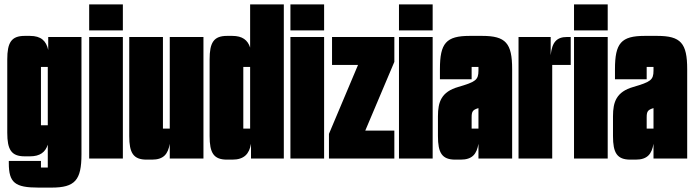

<svg xmlns="http://www.w3.org/2000/svg" viewBox="-20 -720 3155 872"><path d="M197 41H166V11H20V21C20 110 48 132 155 132H214C321 132 350 98 350 -19V-552H199V-493C190 -534 167 -557 116 -557H92C31 -557 13 -526 13 -450V-117C13 -41 31 -10 92 -10H116C162 -10 186 -29 197 -63ZM166 -416H197V-151H166Z M385 -582H538V-700H385ZM538 -552H385V0H538Z M670 5C724 5 743 -21 751 -67V0H904V-552H751V-136H720V-552H567V-102C567 -26 585 5 646 5Z M1269 -700H1116V-504C1105 -538 1081 -557 1035 -557H1011C950 -557 932 -526 932 -450V-102C932 -26 950 5 1011 5H1035C1089 5 1112 -21 1120 -67V0H1269ZM1116 -136H1085V-416H1116Z M1299 -582H1452V-700H1299ZM1452 -552H1299V0H1452Z M1488 -425H1606L1474 -112V0H1771V-127H1639L1771 -439V-552H1488Z M1792 -582H1945V-700H1792ZM1945 -552H1792V0H1945Z M1969 -102C1969 -26 1987 5 2048 5H2072C2126 5 2145 -21 2153 -67V0H2306V-406C2306 -524 2277 -557 2170 -557H2113C2006 -557 1978 -524 1978 -406V-360H2122V-416H2153V-399C2153 -356 2139 -348 2061 -325C1985 -303 1969 -258 1969 -192ZM2153 -136H2122V-186C2122 -213 2126 -221 2153 -229Z M2488 0V-425H2572V-552H2555C2509 -552 2487 -529 2481 -469V-552H2335V0Z M2587 -582H2740V-700H2587ZM2740 -552H2587V0H2740Z M2764 -102C2764 -26 2782 5 2843 5H2867C2921 5 2940 -21 2948 -67V0H3101V-406C3101 -524 3072 -557 2965 -557H2908C2801 -557 2773 -524 2773 -406V-360H2917V-416H2948V-399C2948 -356 2934 -348 2856 -325C2780 -303 2764 -258 2764 -192ZM2948 -136H2917V-186C2917 -213 2921 -221 2948 -229Z"/></svg>

Font: Queering Heavy
Style: Bold
Weight: 900
Designer: Adam Naccarato
Foundry: adamnac
Version: Version 2.000;hotconv 1.0.109;makeotfexe 2.5.65596